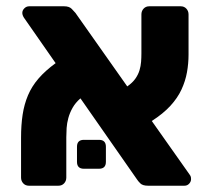

<svg xmlns="http://www.w3.org/2000/svg" viewBox="-20 -591 674 611"><path d="M451 0Q434 0 426.5 -7.5Q419 -15 416 -20L236 -278Q220 -264 211 -248Q202 -232 197.5 -215.5Q193 -199 192 -183.5Q191 -168 191 -154V-26Q191 -15 184 -7.5Q177 0 166 0H72Q61 0 54 -7.5Q47 -15 47 -26V-153Q47 -193 52 -226Q57 -259 69 -287.5Q81 -316 102.5 -341Q124 -366 157 -390L56 -535Q51 -543 51 -550Q51 -558 57.5 -564.5Q64 -571 73 -571H184Q200 -571 208 -563Q216 -555 220 -550L385 -316Q402 -328 411 -341Q420 -354 424 -367.5Q428 -381 429 -394.5Q430 -408 430 -421V-545Q430 -556 437 -563.5Q444 -571 455 -571H555Q566 -571 573 -563.5Q580 -556 580 -545V-417Q580 -389 575 -361Q570 -333 557.5 -306Q545 -279 522 -254Q499 -229 463 -206L583 -36Q587 -31 587.5 -27Q588 -23 588 -21Q588 -13 582 -6.5Q576 0 567 0ZM247 -54Q225 -54 225 -76V-124Q225 -146 247 -146H295Q317 -146 317 -124V-76Q317 -54 295 -54Z"/></svg>

Font: Fz Rubik
Style: Bold
Weight: 700
Designer: Hubert and Fischer
Foundry: Hubert and Fischer
Version: Vit hóa bi FontZin.com